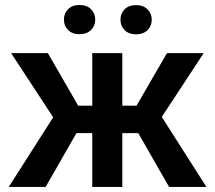

<svg xmlns="http://www.w3.org/2000/svg" viewBox="-20 -738 848 758"><path d="M14.6 0ZM525.9 -212.4H462.9V0H344.2V-212.4H281.7L160.2 0H14.6L189.9 -274.9L23.9 -528.3H168.9L288.6 -320.8H344.2V-528.3H462.9V-320.8H519L639.2 -528.3H784.2L618.7 -276.4L794.9 0H647.5ZM232.4 -660.6Q232.4 -685.1 248.8 -701.7Q265.1 -718.3 293.9 -718.3Q322.8 -718.3 339.4 -701.7Q356 -685.1 356 -660.6Q356 -636.2 339.4 -619.6Q322.8 -603 293.9 -603Q265.1 -603 248.8 -619.6Q232.4 -636.2 232.4 -660.6ZM455.6 -660.2Q455.6 -684.6 471.9 -701.2Q488.3 -717.8 517.1 -717.8Q545.9 -717.8 562.5 -701.2Q579.1 -684.6 579.1 -660.2Q579.1 -635.7 562.5 -619.1Q545.9 -602.5 517.1 -602.5Q488.3 -602.5 471.9 -619.1Q455.6 -635.7 455.6 -660.2Z"/></svg>

Font: Roboto-o Medium
Style: Regular
Weight: 500
Designer: Google
Version: Version 2.134; 2016; ttfautohint (v1.6)